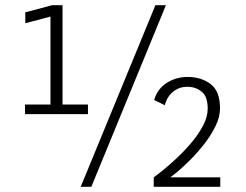

<svg xmlns="http://www.w3.org/2000/svg" viewBox="-20 -720 950 740"><path d="M76.5 -280V-317H174.5V-656L77.5 -630.5V-672.5L181 -700H221V-317H319V-280ZM291 0 579 -700H619.5L332 0ZM572.5 0V-36.5Q584 -44.5 608.5 -64.2Q633 -84 662.2 -111.5Q691.5 -139 718.5 -171Q745.5 -203 763 -236.5Q780.5 -270 780.5 -301.5Q780.5 -348 757.2 -366.8Q734 -385.5 702 -385.5Q670 -385.5 646.5 -366Q623 -346.5 615.5 -314.5L574 -334.5Q587 -378 623 -400.8Q659 -423.5 703 -423.5Q755.5 -423.5 791.8 -396Q828 -368.5 828 -302.5Q828 -269 810.5 -233.5Q793 -198 766.8 -164.5Q740.5 -131 713 -103.5Q685.5 -76 664 -58.2Q642.5 -40.5 636 -36.5H829V0Z"/></svg>

Font: Trispace ExtraLight
Style: Regular
Weight: 200
Designer: Tyler Finck
Foundry: Etcetera Type Company
Version: Version 1.210; ttfautohint (v1.8.3)